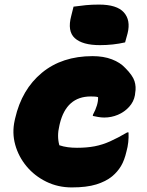

<svg xmlns="http://www.w3.org/2000/svg" viewBox="-20 -805 640 838"><path d="M384 -560Q432 -560 468.5 -546Q505 -532 527 -508Q559 -476 567 -451Q575 -426 570 -399L569 -390Q564 -361 543.5 -338.5Q523 -316 494.5 -304Q466 -292 435 -292Q422 -292 408 -294.5Q394 -297 385 -299L386 -305Q397 -325 403 -345Q409 -365 408 -381Q402 -383 393 -383.5Q384 -384 376 -384Q270 -384 241 -265L239 -256Q228 -211 239 -171Q257 -165 276 -162.5Q295 -160 316 -160Q359 -160 393 -166.5Q427 -173 460.5 -188Q494 -203 535 -227H541Q543 -183 532 -144Q523 -105 508 -80Q493 -55 469 -35Q442 -13 400 0Q358 13 293 13Q233 13 182 -12Q131 -37 96 -79Q61 -121 46.5 -173Q32 -225 44 -279L46 -288Q75 -415 163 -487.5Q251 -560 384 -560ZM301 -776Q329 -780 355 -782.5Q381 -785 412 -785Q490 -785 520.5 -751Q551 -717 537 -660L526 -620Q474 -608 416 -608Q340 -608 306.5 -638.5Q273 -669 291 -736Z"/></svg>

Font: Recursive Mn Csl St Blk
Style: Italic
Weight: 900
Italic angle: -15°
Monospace: yes
Version: Version 1.079;hotconv 1.0.112;makeotfexe 2.5.65598; ttfautoh